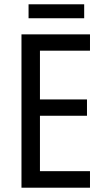

<svg xmlns="http://www.w3.org/2000/svg" viewBox="-20 -874 488 894"><path d="M372 -854H113V-789H372ZM399 0V-77H166V-335H385V-411H166V-638H399V-714H80V0Z"/></svg>

Font: Noto Sans Telugu Condensed
Style: Regular
Weight: 400
Width: 3
Designer: Jelle Bosma - Monotype Design Team
Foundry: Monotype Imaging Inc.
Version: Version 2.005